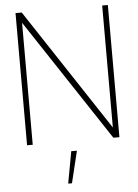

<svg xmlns="http://www.w3.org/2000/svg" viewBox="-61 -746 730 1013"><g transform="rotate(-5 304.5 -240.0)"><path d="M60 0V-700H93L519 -54V-700H549V0H517L90 -646V0ZM258.5 220.5 289.5 51.5H319.5L278.5 220.5Z"/></g></svg>

Font: Urbanist Thin
Style: Regular
Weight: 100
Designer: Corey Hu
Foundry: Corey Hu
Version: Version 1.330; ttfautohint (v1.8.4.7-5d5b)